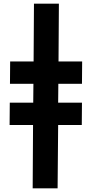

<svg xmlns="http://www.w3.org/2000/svg" viewBox="-20 -785 493 1040"><path d="M292 235 295 -108H423L424 -229H295L296 -331H424L425 -452H297L299 -765H164L162 -452H35L34 -331H161L160 -229H33L32 -108H159L157 235Z"/></svg>

Font: Noto Sans Display SemiCondensed Black
Style: Italic
Weight: 900
Width: 4
Designer: Monotype Design team
Foundry: Monotype Imaging Inc.
Version: 1.000